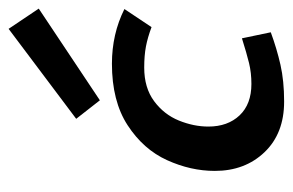

<svg xmlns="http://www.w3.org/2000/svg" viewBox="-137 -533 680 446"><g transform="rotate(-90 203.0 -310.0)"><path d="M29 0ZM363 -298 405 -361Q347 -390 278 -390Q191 -390 135 -353.5Q79 -317 54 -262Q29 -207 29 -151Q29 -81 72.5 -35.5Q116 10 190 10Q238 10 275.5 1.5Q313 -7 351 -21L337 -88Q302 -77 279.5 -71.5Q257 -66 231 -66Q184 -66 158 -93.5Q132 -121 132 -166Q132 -200 146 -234.5Q160 -269 191 -292Q222 -315 269 -315Q297 -315 318 -311Q339 -307 363 -298ZM193 -418 406 -560 359 -630 150 -473Z"/></g></svg>

Font: Cambay Devanagari
Style: Bold Italic
Weight: 700
Designer: Pooja Saxena
Foundry: Pooja Saxena
Version: Version 1.005;PS 001.005;hotconv 1.0.70;makeotf.lib2.5.58329